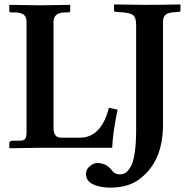

<svg xmlns="http://www.w3.org/2000/svg" viewBox="-20 -669 872 869"><path d="M522 120.1Q537.1 120.1 548.1 113Q559.1 106 571 86.4Q583 66.9 589.6 23.9Q596.2 -19 596.2 -83V-556.2Q596.2 -591.3 581.1 -601.6Q565.9 -611.8 524.9 -613.8L504.9 -615.2Q496.1 -615.2 496.1 -623V-647L498 -648.9Q592.3 -647 636.2 -647Q701.2 -647 794.9 -648.9L796.9 -647V-623Q796.9 -615.2 789.1 -615.2L772 -613.8Q742.2 -612.8 730 -602.8Q717.8 -592.8 717.8 -570.8V-105Q717.8 57.1 618.2 136.2Q566.4 180.2 479 180.2Q432.1 180.2 400.6 165Q369.1 149.9 369.1 117.2Q369.1 97.2 386.5 83Q403.8 68.8 419.9 68.8Q462.9 68.8 488.8 105Q501 120.1 522 120.1ZM100.1 -568.8Q100.1 -592.8 87.2 -602.8Q74.2 -612.8 44.9 -612.8H30.8Q22 -612.8 22 -621.1V-645L23.9 -647Q122.1 -645 161.1 -645L295.9 -647L297.9 -645V-621.1Q297.9 -613.3 291 -612.8H275.9Q221.7 -612.8 222.2 -568.8V-91.8Q222.2 -45.9 255.9 -45.9H341.8Q438 -45.9 473.1 -181.2L512.2 -172.9Q490.2 -66.9 487.8 0H145L25.9 2L22 0V-20Q22 -32.2 38.1 -32.2H69.8Q87.9 -32.2 94 -40.5Q100.1 -48.8 100.1 -71.8Z"/></svg>

Font: Linux Libertine
Style: Semibold
Weight: 600
Designer: Philipp H. Poll
Foundry: Philipp H. Poll
Version: Version 5.1.2 ; ttfautohint (v0.9)